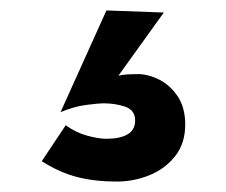

<svg xmlns="http://www.w3.org/2000/svg" viewBox="-20 -91 434 368"><path d="M184 -71 294 -67 207 54Q216 52 225 51.5Q234 51 244 51Q264 51 285 61.5Q306 72 320.5 93.5Q335 115 335 148Q335 184 315.5 208.5Q296 233 266 245Q236 257 204 257Q162 257 128.5 248.5Q95 240 60 218L106 149Q125 163 147 169Q169 175 184 175Q210 175 224.5 166.5Q239 158 239 140Q239 120 220 113.5Q201 107 178 107Q170 107 146 110Q122 113 96 124Z"/></svg>

Font: Jost*
Style: Bold
Weight: 700
Version: Version 3.7